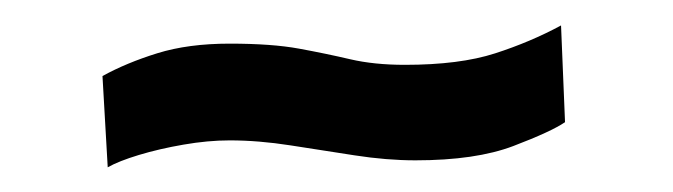

<svg xmlns="http://www.w3.org/2000/svg" viewBox="-20 -365 540 154"><path d="M66.4 -230.8 62.2 -304Q81.4 -314.6 106.2 -322.3Q131 -330 164.2 -330Q198 -330 219.8 -326Q241.6 -322 260.8 -317.5Q280 -313 304.8 -313Q348.6 -313 377.1 -322.2Q405.6 -331.4 430 -344.6L433.2 -267Q422 -259.4 391.8 -247.9Q361.6 -236.4 313.2 -236.4Q290.2 -236.4 264.4 -240.4Q238.6 -244.4 213 -248.4Q187.4 -252.4 164.2 -252.4Q146.8 -252.4 127.2 -249Q107.6 -245.6 91.4 -240.7Q75.2 -235.8 66.4 -230.8Z"/></svg>

Font: Truculenta
Style: Regular
Weight: 400
Designer: Ivan Castro, Eva Sanz & Omnibus-Type Team
Foundry: Omnibus-Type
Version: Version 1.002